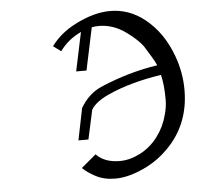

<svg xmlns="http://www.w3.org/2000/svg" viewBox="-52 -794 842 822"><g transform="rotate(-5 369.5 -382.5)"><path d="M335.4 -135.3Q371.1 -97.7 437 -97.7Q480 -97.7 524.7 -120.6Q569.3 -143.6 600.8 -185.3Q632.3 -227.1 644.5 -275.9Q645 -277.8 646.5 -282.2Q654.8 -313 654.8 -342.8Q654.8 -407.2 644 -449.7Q510.7 -429.2 416.5 -386.7Q356.9 -359.9 337.9 -326.7L310.5 -201.2H267.6L295.4 -337.9Q330.1 -397.5 387.2 -421.9Q506.8 -473.1 631.8 -492.2Q621.1 -515.1 610.8 -531.2L582 -578.1Q561.5 -606.4 513.7 -641.6Q459 -681.6 396.5 -681.6Q381.8 -681.6 366.7 -678.7L328.1 -496.1H283.7L318.8 -662.6Q262.7 -636.7 227.5 -587.9L194.3 -612.3Q233.9 -666 298.8 -699.2Q380.4 -741.2 450.7 -741.2Q532.2 -741.2 599.1 -688Q674.3 -627.9 711.9 -525.4Q738.8 -453.1 738.8 -377.4Q738.8 -229.5 641.1 -130.9Q600.1 -88.9 549.3 -63Q473.6 -24.4 411.6 -24.4Q363.3 -24.4 327.6 -43.2Q292 -62 272 -82Z"/></g></svg>

Font: Tuffy
Style: Italic
Weight: 400
Italic angle: -12°
Designer: Thatcher Ulrich, Karoly Barta and Michael Everson
Version: Version 001.271